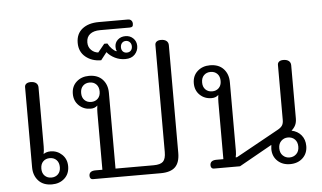

<svg xmlns="http://www.w3.org/2000/svg" viewBox="-56 -931 1736 1034"><g transform="rotate(-5 812.5 -414.0)"><path d="M86 -92V-526Q86 -537 94.5 -543.5Q103 -550 118 -550Q137 -550 147.5 -541.5Q158 -533 158 -518V-198Q158 -175 154 -158Q170 -169 192 -169Q228 -169 254 -144.5Q280 -120 280 -81Q280 -40 253 -15.5Q226 9 185 9Q138 9 112 -19.5Q86 -48 86 -92ZM235 -80Q235 -105 221 -119Q207 -133 185 -133Q163 -133 149 -119Q135 -105 135 -80Q135 -56 149 -42Q163 -28 185 -28Q207 -28 221 -42Q235 -56 235 -80Z M390 -19Q390 -46 425 -46H462V-353Q462 -374 465 -393Q451 -379 428 -379Q391 -379 365 -403.5Q339 -428 339 -467Q339 -507 366 -531.5Q393 -556 434 -556Q481 -556 507 -528Q533 -500 533 -456V-46H739Q776 -46 790.5 -60.5Q805 -75 805 -112V-691Q805 -702 813.5 -708.5Q822 -715 837 -715Q856 -715 866.5 -706.5Q877 -698 877 -683V-101Q877 -49 852 -24.5Q827 0 773 0H406Q399 0 394.5 -5Q390 -10 390 -19ZM484 -467Q484 -492 470 -506Q456 -520 434 -520Q412 -520 398 -506Q384 -492 384 -467Q384 -443 398 -429Q412 -415 434 -415Q456 -415 470 -429Q484 -443 484 -467Z M539 -675 507 -634Q457 -634 423 -662Q389 -690 389 -738Q389 -787 422.5 -813.5Q456 -840 512 -840H670Q681 -840 687.5 -833Q694 -826 694 -815Q694 -804 689.5 -800Q685 -796 675 -796H515Q480 -796 460.5 -780.5Q441 -765 441 -736Q441 -711 457 -695Q473 -679 495 -677L531 -721H548Q557 -704 569.5 -691.5Q582 -679 593 -675L595 -677Q590 -683 590 -699Q590 -722 606.5 -737Q623 -752 648 -752Q673 -752 690 -735.5Q707 -719 707 -694Q707 -668 689 -648.5Q671 -629 637 -629Q607 -629 581 -642Q555 -655 539 -675ZM678 -694Q678 -708 669.5 -717Q661 -726 648 -726Q635 -726 627 -717Q619 -708 619 -694Q619 -680 627 -671.5Q635 -663 648 -663Q662 -663 670 -671.5Q678 -680 678 -694Z M1378 -78Q1378 -86 1380 -100L1202 0H1060Q1053 0 1048.5 -5Q1044 -10 1044 -19Q1044 -46 1079 -46H1116V-353Q1116 -374 1119 -393Q1105 -379 1082 -379Q1044 -379 1018.5 -403.5Q993 -428 993 -467Q993 -507 1020 -531.5Q1047 -556 1088 -556Q1135 -556 1161 -528Q1187 -500 1187 -456V-84Q1187 -66 1183 -50H1190L1423 -179Q1439 -188 1446 -199Q1453 -210 1453 -228V-526Q1453 -537 1461 -543.5Q1469 -550 1484 -550Q1503 -550 1513.5 -541.5Q1524 -533 1524 -518V-231Q1524 -209 1516.5 -194Q1509 -179 1495 -167Q1528 -160 1547.5 -136.5Q1567 -113 1567 -78Q1567 -38 1540.5 -13Q1514 12 1472 12Q1431 12 1404.5 -13Q1378 -38 1378 -78ZM1138 -467Q1138 -492 1124 -506Q1110 -520 1088 -520Q1066 -520 1052 -506Q1038 -492 1038 -467Q1038 -443 1052 -429Q1066 -415 1088 -415Q1110 -415 1124 -429Q1138 -443 1138 -467ZM1524 -78Q1524 -103 1509.5 -117.5Q1495 -132 1472 -132Q1451 -132 1436 -117.5Q1421 -103 1421 -78Q1421 -53 1436 -38.5Q1451 -24 1472 -24Q1494 -24 1509 -38.5Q1524 -53 1524 -78Z"/></g></svg>

Font: Maitree
Style: Regular
Weight: 400
Designer: CadsonDemak Team
Foundry: CadsonDemak
Version: Version 1.000